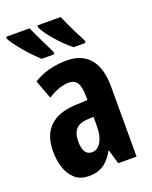

<svg xmlns="http://www.w3.org/2000/svg" viewBox="-145 -846 743 936"><g transform="rotate(-20 227.0 -378.0)"><path d="M242 -557Q319 -557 360.5 -508Q402 -459 402 -362V0H307L286 -73H283Q267 -45 248.5 -26.5Q230 -8 207 1Q184 10 152 10Q108 10 80.5 -14.5Q53 -39 40.5 -78Q28 -117 28 -161Q28 -247 74 -290.5Q120 -334 205 -338L271 -341V-363Q271 -408 257.5 -430Q244 -452 214 -452Q192 -452 164.5 -443Q137 -434 105 -414L69 -511Q105 -534 149 -545.5Q193 -557 242 -557ZM236 -252Q198 -250 179 -229Q160 -208 160 -167Q160 -130 171.5 -112Q183 -94 206 -94Q235 -94 253 -124Q271 -154 271 -204V-254ZM287 -766Q293 -752 303.5 -728.5Q314 -705 328 -677Q342 -649 358 -619V-606H296Q277 -621 256.5 -641Q236 -661 218 -682Q200 -703 186 -722.5Q172 -742 166 -757V-766ZM126 -766Q134 -748 144 -725.5Q154 -703 167.5 -676.5Q181 -650 196 -619V-606H130Q115 -620 96 -639.5Q77 -659 58.5 -681Q40 -703 25 -723Q10 -743 4 -757V-766Z"/></g></svg>

Font: Noto Sans Display ExtraCondensed
Style: Bold
Weight: 700
Width: 2
Designer: Monotype Design Team
Foundry: Monotype Imaging Inc.
Version: Version 2.003